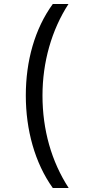

<svg xmlns="http://www.w3.org/2000/svg" viewBox="-20 -812 443 967"><path d="M246 135H326C239 1 194 -158 194 -331C194 -499 240 -661 325 -792H246C155 -667 110 -505 110 -331C110 -159 155 8 246 135Z"/></svg>

Font: Noto Sans Bengali SemiCondensed
Style: Regular
Weight: 400
Width: 4
Designer: Jelle Bosma - Monotype Design Team
Foundry: Monotype Imaging Inc.
Version: Version 2.003